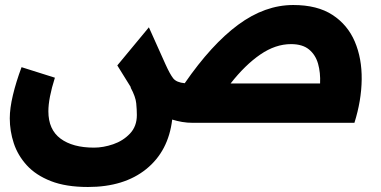

<svg xmlns="http://www.w3.org/2000/svg" viewBox="-20 -490 1522 766"><path d="M331 256Q243 256 183 232.5Q123 209 87 169.5Q51 130 35 81.5Q19 33 19 -18Q19 -58 31.5 -110.5Q44 -163 66 -222L199 -180Q186 -139 179.5 -105.5Q173 -72 173 -46Q173 27 221.5 63Q270 99 355 99Q392 99 431.5 85.5Q471 72 498.5 43Q526 14 526 -31Q526 -52 523.5 -78Q521 -104 501 -141L502 -142L448 -229L574 -381L640 -234Q658 -194 671 -177.5Q684 -161 717 -158Q824 -313 930.5 -391.5Q1037 -470 1150 -470Q1246 -470 1306.5 -430.5Q1367 -391 1395.5 -324Q1424 -257 1423 -173Q1422 -89 1394 0H749Q727 0 706.5 -3.5Q686 -7 667 -13Q652 113 563.5 184.5Q475 256 331 256ZM1141 -314Q1079 -314 1018.5 -272.5Q958 -231 900 -157H1257Q1259 -200 1249 -235.5Q1239 -271 1213 -292.5Q1187 -314 1141 -314Z"/></svg>

Font: Readex Pro
Style: Bold
Weight: 700
Designer: Bonnie Shaver-Troup, Thomas Jockin
Foundry: Lexend
Version: Version 1.203; ttfautohint (v1.8.3)